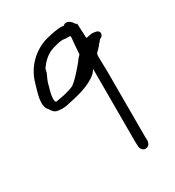

<svg xmlns="http://www.w3.org/2000/svg" viewBox="-175 -576 856 937"><g transform="rotate(-30 253.0 -107.5)"><path d="M55 -148C67 -129 75 -117 103 -117C111 -115 122 -116 135 -117C209 -132 279 -147 327 -189C332 -195 337 -201 342 -209V200C342 209 343 217 343 226C343 244 358 261 375 256C389 254 397 239 397 223C396 215 396 208 396 200V-161C395 -191 395 -222 394 -252C395 -256 396 -260 396 -264C407 -277 420 -286 429 -301C434 -304 440 -313 444 -318C453 -321 459 -326 462 -336C466 -358 444 -360 424 -362C413 -360 401 -358 389 -356C387 -386 387 -411 385 -438L377 -443C367 -461 345 -483 322 -462L317 -464C284 -466 246 -456 218 -449C142 -426 83 -366 62 -288C53 -253 23 -180 55 -148ZM100 -172V-186C102 -206 106 -222 112 -240C116 -265 128 -286 137 -307C138 -315 140 -322 142 -328C163 -357 188 -382 225 -394C242 -398 262 -406 282 -406C288 -406 294 -405 302 -404H325C325 -403 325 -402 326 -402C327 -400 327 -397 327 -394C324 -366 322 -338 320 -308V-304C316 -299 311 -294 306 -289C302 -283 297 -276 291 -269C267 -241 240 -208 211 -187C195 -179 174 -174 155 -169C139 -165 122 -164 107 -160C102 -162 102 -165 100 -172Z"/></g></svg>

Font: Scribbler
Style: Regular
Weight: 400
Designer: Mew Too
Foundry: Cannot Into Space Fonts
Version: Version 1.001